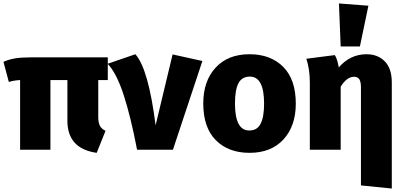

<svg xmlns="http://www.w3.org/2000/svg" viewBox="-25 -864 2325 1108"><path d="M533 18Q364 -6 364 -167V-402H266V0H91V-402Q54 -400 26 -391L-5 -507Q25 -521 61 -527Q97 -533 154 -533H597V-402H542V-190Q542 -156 551.5 -138Q561 -120 584 -109Z M973 0H766Q729 -193 688 -318Q647 -443 596 -496L756 -551Q831 -469 873 -141L971 -550L1143 -512Z M1415 18Q1293 18 1220.5 -55Q1148 -128 1148 -267Q1148 -396 1219 -473.5Q1290 -551 1415 -551Q1537 -551 1609.5 -478Q1682 -405 1682 -266Q1682 -137 1611 -59.5Q1540 18 1415 18ZM1415 -111Q1459 -111 1479 -150Q1499 -189 1499 -266Q1499 -422 1417 -422Q1371 -422 1351 -383.5Q1331 -345 1331 -267Q1331 -111 1413 -111Z M2236 224 2058 206V-359Q2058 -392 2048.5 -406.5Q2039 -421 2018 -421Q1977 -421 1941 -364V0H1763V-389Q1763 -463 1743 -525L1907 -546Q1921 -526 1930 -475Q1996 -551 2090 -551Q2155 -551 2195.5 -510Q2236 -469 2236 -388ZM2052 -596H1941L1931 -844L2101 -831Z"/></svg>

Font: Trujillo ExtraBold
Style: Regular
Weight: 800
Designer: Fira Sans original fonts by bBox Type GmbH, Carrois Corporate GbR, & Edenspiekermann AG / Changes by Cristiano Sobral
Foundry: Fira Sans original fonts by bBox Type GmbH, Carrois Corporate GbR, & Edenspiekermann AG / Changes by Cristiano Sobral
Version: Version 4.301;July 28, 2020;FontCreator 13.0.0.2655 64-bit